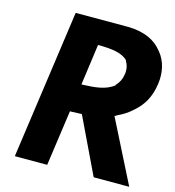

<svg xmlns="http://www.w3.org/2000/svg" viewBox="-119 -912 932 1020"><g transform="rotate(15 347.5 -402.5)"><path d="M56 6 57 7H233L234 6L277 -299H287C300 -299 318 -300 337 -301H342L488 4L491 7H685L512 -336L522 -341V-342C550 -355 576 -370 600 -392L609 -400C651 -437 682 -487 692 -561C701 -624 688 -684 651 -729L645 -736C610 -779 553 -810 462 -812H172L171 -811ZM330 -678H340C404 -677 464 -671 495 -637V-635V-634C506 -617 512 -594 508 -565C504 -537 493 -516 476 -498V-497L475 -495C433 -460 368 -455 309 -453H299Z"/></g></svg>

Font: Hussar Woodtype
Style: SeBdObl
Weight: 900
Foundry: Cannot Into Space Fonts
Version: Version 1.07